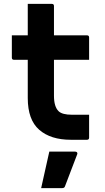

<svg xmlns="http://www.w3.org/2000/svg" viewBox="-20 -720 540 989"><path d="M439 -129V-11Q439 0 428 0H345Q241 0 182 -51.5Q123 -103 123 -215V-412H52Q41 -412 41 -423V-538H123V-700H247Q258 -700 258 -689V-538H428Q439 -538 439 -527V-412H258V-227Q258 -170 282 -147Q301 -129 350 -129ZM234 61H367Q373 61 376.5 64.5Q380 68 378 74Q362 117 347 155Q332 193 315 239Q314 243 310.5 246Q307 249 300 249H192Q203 200 213.5 152.5Q224 105 234 61Z"/></svg>

Font: Recursive Sn Lnr St
Style: Bold
Weight: 700
Version: Version 1.079;hotconv 1.0.112;makeotfexe 2.5.65598; ttfautoh